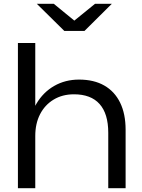

<svg xmlns="http://www.w3.org/2000/svg" viewBox="-20 -998 753 1018"><path d="M75 -770H167V0H75ZM399 -576Q478 -576 533 -544.5Q588 -513 617 -453.5Q646 -394 646 -310V0H554V-294Q554 -395 508 -446.5Q462 -498 372 -498Q311 -498 264.5 -470Q218 -442 192.5 -392.5Q167 -343 167 -277L130 -303Q137 -387 173 -448Q209 -509 267.5 -542.5Q326 -576 399 -576ZM428 -834H321L175 -978H265L392 -874H356L484 -978H573Z"/></svg>

Font: Unbounded Light
Style: Regular
Weight: 300
Designer: Luke Prowse, Jean-Baptiste Morizot, Fátima Lázaro, Florian Runge
Foundry: NaN
Version: Version 1.700